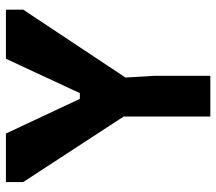

<svg xmlns="http://www.w3.org/2000/svg" viewBox="-62 -686 748 665"><g transform="rotate(-90 312.5 -354.0)"><path d="M241 0V-300L14 -648V-708H182L302 -452H322L441 -708H611V-648L376 -294L382 -193V0Z"/></g></svg>

Font: Rowdies Light
Style: Regular
Weight: 300
Designer: Jaikishan Patel
Version: Version 1.000; ttfautohint (v1.8.3)